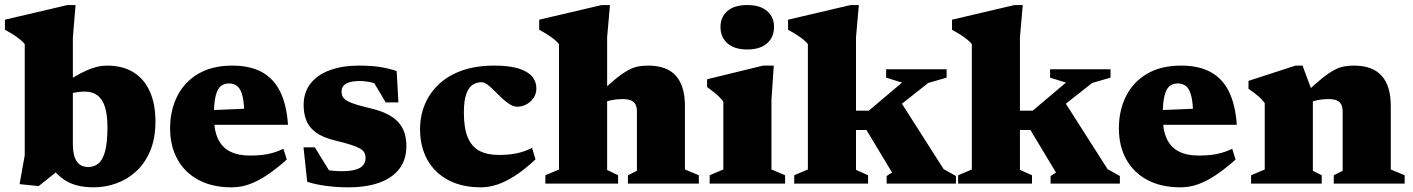

<svg xmlns="http://www.w3.org/2000/svg" viewBox="-36 -746 5740 780"><path d="M175 -63H212.5L121 10L43.5 2L64.5 -115V-567Q56.5 -576.5 45.2 -585.8Q34 -595 18.8 -604.8Q3.5 -614.5 -16 -625V-666L238 -725.5H271L260 -594.5V-163Q260 -131.5 266.5 -110.2Q273 -89 287 -78.2Q301 -67.5 322.5 -67.5Q346.5 -67.5 364 -82Q381.5 -96.5 391 -131.8Q400.5 -167 400.5 -229Q400.5 -280 390.2 -312Q380 -344 359.2 -359Q338.5 -374 308.5 -374Q298 -374 285 -372.5Q272 -371 258.5 -368Q245 -365 233 -359L206.5 -396Q240 -418.5 266.8 -434.2Q293.5 -450 316 -460Q338.5 -470 358.8 -474.8Q379 -479.5 398.5 -479.5Q463.5 -479.5 507.5 -451.5Q551.5 -423.5 573.5 -372.5Q595.5 -321.5 595.5 -253.5Q595.5 -184 574.2 -133.2Q553 -82.5 516.8 -49.5Q480.5 -16.5 436 -0.8Q391.5 15 344.5 15Q310 15 280.8 8.2Q251.5 1.5 225.5 -15.5Q199.5 -32.5 175 -63Z M908 -479.5Q980 -479.5 1028.2 -453Q1076.5 -426.5 1102.5 -373Q1128.5 -319.5 1134 -239H783.5V-297L1025.5 -307L956.5 -274Q956.5 -324 949.8 -353.2Q943 -382.5 929.2 -394.8Q915.5 -407 894.5 -407Q875.5 -407 861.8 -396.8Q848 -386.5 840.5 -358Q833 -329.5 833 -274.5Q833 -218 849.2 -182.8Q865.5 -147.5 898.2 -130.8Q931 -114 979.5 -114Q1006 -114 1028.5 -116.5Q1051 -119 1072.2 -125Q1093.5 -131 1115.5 -141.5L1129 -97.5Q1090.5 -63.5 1054 -38.2Q1017.5 -13 981 1Q944.5 15 905.5 15Q826.5 15 770.5 -15Q714.5 -45 684.8 -99Q655 -153 655 -224.5Q655 -297 683.8 -354.8Q712.5 -412.5 769 -446Q825.5 -479.5 908 -479.5Z M1421.5 -479.5Q1470.5 -479.5 1505.5 -474.2Q1540.5 -469 1575.5 -457.5L1582.5 -330H1531L1460 -449L1514 -398Q1491.5 -407.5 1468.5 -412.2Q1445.5 -417 1428 -417Q1388.5 -417 1370 -406.2Q1351.5 -395.5 1351.5 -374Q1351.5 -360 1358.8 -349.2Q1366 -338.5 1390.8 -328.5Q1415.5 -318.5 1468.5 -306Q1508 -297 1535.8 -283.2Q1563.5 -269.5 1581 -250.8Q1598.5 -232 1606.8 -207.5Q1615 -183 1615 -153Q1615 -98 1586.8 -60.8Q1558.5 -23.5 1505.8 -4.2Q1453 15 1378.5 15Q1331.5 15 1287.5 9Q1243.5 3 1212 -7.5L1197 -147.5H1243L1324.5 -15L1245.5 -65Q1261.5 -60 1280.2 -57Q1299 -54 1318 -52.2Q1337 -50.5 1354 -50.5Q1402 -50.5 1425.5 -63.8Q1449 -77 1449 -104.5Q1449 -117 1444 -126.2Q1439 -135.5 1425.8 -143Q1412.5 -150.5 1388.2 -158.2Q1364 -166 1326 -175Q1275 -187.5 1247 -208.2Q1219 -229 1208.2 -257.2Q1197.5 -285.5 1197.5 -318.5Q1197.5 -371.5 1226.2 -407.5Q1255 -443.5 1305.8 -461.5Q1356.5 -479.5 1421.5 -479.5Z M1971 -479.5Q2034 -479.5 2071.5 -467.5Q2109 -455.5 2126 -434.8Q2143 -414 2143 -388Q2143 -365 2131.5 -348Q2120 -331 2102.2 -321.8Q2084.5 -312.5 2066 -312.5Q2050.5 -312.5 2034.5 -322.5Q2018.5 -332.5 2003 -347.2Q1987.5 -362 1972.8 -377Q1958 -392 1944.8 -402Q1931.5 -412 1920.5 -412Q1899.5 -412 1883.2 -400.8Q1867 -389.5 1857.8 -362.8Q1848.5 -336 1848.5 -289Q1848.5 -225.5 1864.2 -187.8Q1880 -150 1911.8 -133.2Q1943.5 -116.5 1991 -116.5Q2030 -116.5 2061.2 -122.8Q2092.5 -129 2125.5 -145L2139.5 -98.5Q2095 -57 2056.5 -32.2Q2018 -7.5 1984.2 3.8Q1950.5 15 1918 15Q1840.5 15 1785 -14.5Q1729.5 -44 1700 -97.2Q1670.5 -150.5 1670.5 -221Q1670.5 -275.5 1690.2 -322.5Q1710 -369.5 1748.2 -405Q1786.5 -440.5 1842.5 -460Q1898.5 -479.5 1971 -479.5Z M2515 -34 2551.5 -52V-291.5Q2551.5 -310 2545.8 -321.5Q2540 -333 2527 -338.2Q2514 -343.5 2492.5 -343.5Q2470 -343.5 2449 -339.2Q2428 -335 2410 -326.5L2392.5 -360.5Q2435 -401 2464.5 -425Q2494 -449 2515.8 -460.8Q2537.5 -472.5 2556.5 -476Q2575.5 -479.5 2597 -479.5Q2673 -479.5 2709.8 -438.2Q2746.5 -397 2746.5 -316V-57.5L2803 -34V0H2515ZM2475 0H2179.5V-34L2235 -57.5V-567Q2227 -576.5 2215.8 -585.8Q2204.5 -595 2189.2 -604.8Q2174 -614.5 2154.5 -625V-666L2408.5 -725.5H2442L2430.5 -594.5V-55.5L2475 -34Z M2999.5 -545Q2947.5 -545 2919.2 -570Q2891 -595 2891 -636.5Q2891 -677 2919.2 -701.2Q2947.5 -725.5 2999.5 -725.5Q3052 -725.5 3080.2 -701.2Q3108.5 -677 3108.5 -636.5Q3108.5 -595 3080.2 -570Q3052 -545 2999.5 -545ZM3107.5 -479.5 3098 -340.5V-57.5L3153.5 -34V0H2847V-34L2902.5 -57.5V-333.5Q2895.5 -343 2885.2 -353Q2875 -363 2862.5 -373Q2850 -383 2836.5 -392.5V-424L3064 -479.5Z M3516.5 -236.5 3609 -354.5 3797.5 -59 3847.5 -31V0H3566V-31L3588 -45L3484 -218H3365V-296.5H3493.5L3628.5 -410.5L3564 -430.5V-464.5H3809.5V-430.5L3735 -409ZM3441.5 -56 3490.5 -34V0H3190.5V-34L3246 -57.5V-567Q3238 -576.5 3226.8 -585.8Q3215.5 -595 3200.2 -604.8Q3185 -614.5 3165.5 -625V-666L3419.5 -725.5H3453L3441.5 -594.5Z M4182.5 -236.5 4275 -354.5 4463.5 -59 4513.5 -31V0H4232V-31L4254 -45L4150 -218H4031V-296.5H4159.5L4294.5 -410.5L4230 -430.5V-464.5H4475.5V-430.5L4401 -409ZM4107.5 -56 4156.5 -34V0H3856.5V-34L3912 -57.5V-567Q3904 -576.5 3892.8 -585.8Q3881.5 -595 3866.2 -604.8Q3851 -614.5 3831.5 -625V-666L4085.5 -725.5H4119L4107.5 -594.5Z M4762.5 -479.5Q4834.5 -479.5 4882.8 -453Q4931 -426.5 4957 -373Q4983 -319.5 4988.5 -239H4638V-297L4880 -307L4811 -274Q4811 -324 4804.2 -353.2Q4797.5 -382.5 4783.8 -394.8Q4770 -407 4749 -407Q4730 -407 4716.2 -396.8Q4702.5 -386.5 4695 -358Q4687.5 -329.5 4687.5 -274.5Q4687.5 -218 4703.8 -182.8Q4720 -147.5 4752.8 -130.8Q4785.5 -114 4834 -114Q4860.5 -114 4883 -116.5Q4905.5 -119 4926.8 -125Q4948 -131 4970 -141.5L4983.5 -97.5Q4945 -63.5 4908.5 -38.2Q4872 -13 4835.5 1Q4799 15 4760 15Q4681 15 4625 -15Q4569 -45 4539.2 -99Q4509.5 -153 4509.5 -224.5Q4509.5 -297 4538.2 -354.8Q4567 -412.5 4623.5 -446Q4680 -479.5 4762.5 -479.5Z M5297.5 -367V-52L5333.5 -34V0H5046.5V-34L5102 -57.5V-327Q5090.5 -343 5074.8 -356.2Q5059 -369.5 5036 -385.5V-417.5L5227 -479.5H5255.5ZM5382.5 -34 5418.5 -52V-291.5Q5418.5 -310 5412.8 -321.5Q5407 -333 5394.2 -338.2Q5381.5 -343.5 5360 -343.5Q5337 -343.5 5316.2 -339.2Q5295.5 -335 5277 -326.5L5259.5 -360.5Q5302 -401 5331.5 -425Q5361 -449 5382.8 -460.8Q5404.5 -472.5 5423.5 -476Q5442.5 -479.5 5464 -479.5Q5540 -479.5 5577 -438.2Q5614 -397 5614 -316V-57.5L5670.5 -34V0H5382.5Z"/></svg>

Font: Newsreader ExtraBold
Style: Regular
Weight: 800
Designer: Hugues Gentile
Foundry: Production Type
Version: Version 1.003